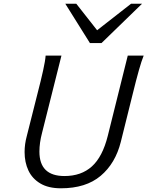

<svg xmlns="http://www.w3.org/2000/svg" viewBox="-20 -993 787 1025"><path d="M688 -489.3 625 -235.8Q596.2 -120.6 517.3 -54.2Q438.5 12.2 305.2 12.2Q238.3 12.2 195.1 -13.7Q151.9 -39.6 131.6 -83Q111.3 -126.5 111.3 -181.2Q111.3 -223.6 123 -266.6L179.2 -489.3Q199.2 -566.4 210.4 -617.7Q221.7 -668.9 223.6 -696.3H308.1L204.6 -284.2Q190.4 -230.5 190.4 -183.6Q190.4 -53.2 324.2 -53.2Q413.6 -53.2 470.5 -104.5Q527.3 -155.8 555.2 -267.1L662.1 -696.3H747.1Q735.8 -668.9 721.7 -618.9Q707.5 -568.8 688 -489.3ZM738.3 -973.1 522 -763.2H460L328.6 -973.1H387.2L498.5 -831.5L679.7 -973.1Z"/></svg>

Font: Lesson One Light
Style: Italic
Weight: 300
Italic angle: -14°
Designer: But Ko, Victor Gaultney, Annie Olsen, Julie Remington, Don Collingsworth, Eric Hays, Becca Hirsbrunner
Version: Version 1.100